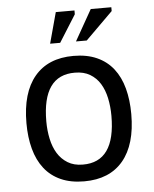

<svg xmlns="http://www.w3.org/2000/svg" viewBox="-52 -744 639 799"><g transform="rotate(-5 268.0 -344.0)"><path d="M49 -250Q49 -377 105.5 -444.5Q162 -512 268 -512Q324 -512 365.5 -493.5Q407 -475 434 -440.5Q461 -406 474 -357.5Q487 -309 487 -250Q487 -123 430.5 -55.5Q374 12 268 12Q212 12 170.5 -6.5Q129 -25 102 -59.5Q75 -94 62 -142.5Q49 -191 49 -250ZM132 -250Q132 -212 139.5 -177Q147 -142 163 -116Q179 -90 205 -74Q231 -58 268 -58Q404 -57 404 -250Q404 -289 396.5 -324Q389 -359 373 -385Q357 -411 331 -426.5Q305 -442 268 -442Q132 -443 132 -250ZM211 -700H289V-684L218 -571H176ZM357 -700H443V-684L329 -571H284Z"/></g></svg>

Font: PTSans
Style: Regular
Weight: 400
Designer: A.Korolkova, O.Umpeleva, V.Yefimov
Foundry: ParaType Ltd
Version: Version 2.003W OFL